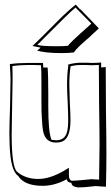

<svg xmlns="http://www.w3.org/2000/svg" viewBox="-20 -787 485 839"><path d="M331 -747 412 -663Q408 -659 374 -628H375Q315 -578 303 -558Q281 -555 249 -555Q178 -555 142 -566Q144 -568 150 -572Q155 -577 157 -579L122 -586Q146 -608 236 -699Q278 -741 311 -767L330 -746ZM273 0 272 -2V-4Q219 25 167 25Q100 25 70 -5Q63 -12 60 -18Q26 -39 22 -155Q21 -178 21 -205Q21 -243 24 -325Q26 -405 26 -441Q26 -457 23 -507Q59 -512 106 -512H127H168Q168 -499 169 -492H188Q191 -460 191 -371V-321Q191 -213 204 -179Q205 -177 205 -176Q219 -174 225 -174Q264 -174 273 -211Q278 -230 278 -259Q278 -284 276 -335Q273 -387 273 -413Q273 -464 278 -495V-505Q307 -513 335 -513Q342 -513 356 -513Q372 -512 382 -512Q408 -512 422 -514V-492Q425 -493 432 -493Q439 -494 442 -494Q442 -430 443 -305Q445 -178 445 -114Q445 -60 443 29Q437 29 424 28Q404 26 398 26Q392 26 379 28Q350 32 321 32Q293 29 292 12Q275 10 273 0ZM281 -54Q281 -14 282 -11Q286 2 294 3Q310 3 370 -3Q374 -4 378 -4Q383 -4 413 -2Q415 -106 415 -154Q415 -214 413 -331Q412 -445 412 -503Q399 -502 380 -502Q369 -502 352 -503Q338 -503 331 -503Q310 -503 288 -497V-493Q283 -461 283 -417Q283 -392 285 -340Q288 -288 288 -262Q288 -178 247 -167Q237 -164 225 -164Q177 -164 168 -216Q165 -230 163 -270Q161 -288 161 -352V-427Q161 -488 159 -502Q147 -502 127 -503Q110 -503 101 -503Q65 -503 34 -498Q35 -478 35 -438Q35 -403 33 -322Q31 -238 31 -199Q31 -57 55 -36Q92 -5 147 -5Q198 -5 260 -41Q264 -44 281 -54ZM379 -684 310 -754Q283 -732 177 -625Q156 -603 143 -591Q162 -585 228 -585Q267 -585 277 -587Q283 -598 363 -669Q374 -679 378 -683Z"/></svg>

Font: Londrina Shadow
Style: Regular
Weight: 400
Designer: Marcelo Magalhaes
Foundry: Marcelo Magalhães
Version: Version 1.001 2011